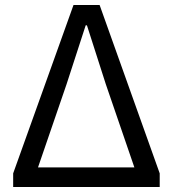

<svg xmlns="http://www.w3.org/2000/svg" viewBox="-20 -753 697 773"><path d="M33 -55 276 -733H381L623 -55V0H33ZM521 -79 406 -414 330 -651H325L248 -414L133 -79Z"/></svg>

Font: 思源黑体R
Style: Regular
Weight: 400
Designer: Ryoko NISHIZUKA  (kana & ideographs); Paul D. Hunt (Latin, Greek & Cyrillic); Wenlong ZHANG  (bopomofo); Sandoll Communi
Foundry: Adobe Systems Incorporated
Version: Version 1.00 June 24, 2014, initial release